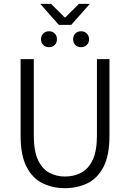

<svg xmlns="http://www.w3.org/2000/svg" viewBox="-20 -964 675 996"><path d="M316.9 12.2Q254.4 12.2 201.9 -12.9Q149.4 -38.1 118.2 -97.7Q86.9 -157.2 86.9 -260.7V-657.2H155.3V-261.7Q155.3 -179.7 177.5 -133.3Q199.7 -86.9 236.3 -67.6Q272.9 -48.3 316.9 -48.3Q362.3 -48.3 399.9 -67.4Q437.5 -86.4 460.2 -133.1Q482.9 -179.7 482.9 -261.7V-657.2H547.9V-260.7Q547.9 -156.7 516.4 -97.2Q484.9 -37.6 432.4 -12.7Q379.9 12.2 316.9 12.2ZM285.2 -835 189 -943.8H245.1L315.4 -874H319.3L389.6 -943.8H445.8L349.6 -835ZM234.4 -719.2Q216.8 -719.2 204.8 -730.5Q192.9 -741.7 192.9 -760.7Q192.9 -779.3 204.8 -790.5Q216.8 -801.8 234.4 -801.8Q252 -801.8 263.7 -790.5Q275.4 -779.3 275.4 -760.7Q275.4 -741.7 263.7 -730.5Q252 -719.2 234.4 -719.2ZM400.4 -719.2Q382.8 -719.2 371.1 -730.5Q359.4 -741.7 359.4 -760.7Q359.4 -779.3 371.1 -790.5Q382.8 -801.8 400.4 -801.8Q418 -801.8 429.9 -790.5Q441.9 -779.3 441.9 -760.7Q441.9 -741.7 429.9 -730.5Q418 -719.2 400.4 -719.2Z"/></svg>

Font: Varta Light Light
Style: Regular
Weight: 300
Version: Version 1.004